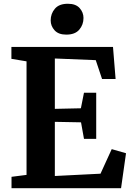

<svg xmlns="http://www.w3.org/2000/svg" viewBox="-20 -990 693 1010"><path d="M119.6 -70V-667.3L40 -680.5V-743H574.4L588.1 -574.3H516.9L483.7 -673.6L268.5 -682.3V-417.4L405.5 -420.4L421.8 -502.3H486.1V-259.6H421.8L406.2 -346.5L268.5 -349.1V-64.2L508.7 -76.3L567.7 -205.5L642.9 -183.9L616.8 0H40.6V-59.9ZM328.1 -807.9Q287.4 -807.9 267 -830.7Q246.6 -853.4 246.6 -882.7Q246.6 -918.2 268.8 -944.2Q291 -970.2 336.6 -970.2H337.6Q378.7 -970.2 398.9 -947.5Q419.2 -924.7 419.2 -895.5Q419.2 -859.9 397 -833.9Q374.7 -807.9 329.1 -807.9Z"/></svg>

Font: Merriweather Light
Style: Regular
Weight: 300
Designer: Eben Sorkin
Foundry: Eben Sorkin
Version: Version 2.100